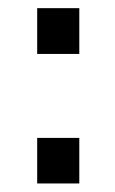

<svg xmlns="http://www.w3.org/2000/svg" viewBox="-20 -524 275 461"><path d="M69.3 -394.5V-504.4H170.4V-394.5ZM69.3 -83.5V-192.9H170.4V-83.5Z"/></svg>

Font: Pontano Sans
Style: Regular
Weight: 400
Designer: Vernon Adams
Foundry: Vernon Adams
Version: Version 2.001